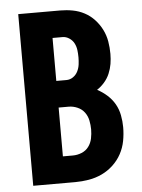

<svg xmlns="http://www.w3.org/2000/svg" viewBox="-53 -777 605 819"><g transform="rotate(-5 250.0 -367.5)"><path d="M56 0V-735H236Q263 -735 289.5 -730Q316 -725 339.5 -712.5Q363 -700 381.5 -680Q400 -660 412 -636Q424 -612 428.5 -585.5Q433 -559 433 -532Q433 -510 429.5 -489Q426 -468 417.5 -448Q409 -428 394.5 -411.5Q380 -395 363 -384Q386 -372 405.5 -354.5Q425 -337 437.5 -315Q450 -293 455 -267Q460 -241 460 -216Q460 -186 454.5 -157Q449 -128 435 -102Q421 -76 399 -55.5Q377 -35 350.5 -22.5Q324 -10 294.5 -5Q265 0 236 0ZM193 -437H236Q252 -437 265 -446Q278 -455 285 -469Q292 -483 294 -498.5Q296 -514 296 -529Q296 -545 294 -560.5Q292 -576 285 -589.5Q278 -603 264.5 -612Q251 -621 236 -621H193ZM193 -114H236Q255 -114 273.5 -121.5Q292 -129 303.5 -144.5Q315 -160 319 -179.5Q323 -199 323 -218Q323 -237 319 -256.5Q315 -276 303.5 -291.5Q292 -307 273.5 -315Q255 -323 236 -323H193Z"/></g></svg>

Font: Iosevka Curly Heavy
Style: Regular
Weight: 900
Monospace: yes
Designer: Belleve Invis
Foundry: Belleve Invis
Version: Version 22.1.2; ttfautohint (v1.8.4)